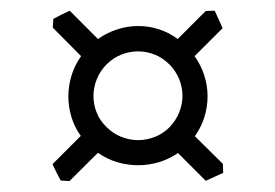

<svg xmlns="http://www.w3.org/2000/svg" viewBox="-20 -471 509 355"><path d="M177.2 -352.1Q165 -339.8 158.9 -324.5Q152.8 -309.1 152.8 -293.5Q152.8 -277.8 158.7 -262.9Q164.6 -248 176.8 -236.3Q189.5 -223.6 204.6 -217.8Q219.7 -211.9 235.4 -211.9Q251 -211.9 266.1 -217.8Q281.2 -223.6 293.5 -235.8Q305.2 -248 311.3 -263.2Q317.4 -278.3 317.4 -293.9Q317.4 -309.6 311.3 -324.7Q305.2 -339.8 293 -352.1Q280.8 -364.3 265.9 -370.1Q251 -376 235.4 -376Q219.7 -376 204.6 -370.1Q189.5 -364.3 177.2 -352.1ZM360.4 -136.7 309.1 -188Q292.5 -176.8 273.7 -171.1Q254.9 -165.5 235.4 -165.5Q215.8 -165.5 196.8 -171.1Q177.7 -176.8 161.1 -188.5L108.4 -136.2L92.3 -137.2Q88.4 -144 84.5 -151.9Q80.6 -159.7 77.1 -167.5L129.4 -219.7Q117.7 -235.8 112.1 -254.6Q106.4 -273.4 106.4 -293Q106.4 -312.5 112.3 -331.5Q118.2 -350.6 129.9 -367.2L77.6 -419.9L78.6 -436Q85.4 -439.9 93.3 -443.8Q101.1 -447.8 108.9 -451.2L161.1 -398.9Q177.7 -410.6 196.8 -416.7Q215.8 -422.9 235.4 -422.9Q254.9 -422.9 273.4 -417Q292 -411.1 308.6 -398.9L360.4 -450.7L377 -451.2L391.6 -418.9L339.8 -367.2Q351.6 -350.6 357.7 -331.5Q363.8 -312.5 363.8 -293Q363.8 -273.4 357.9 -254.6Q352.1 -235.8 340.3 -219.2L392.1 -168L392.6 -151.4Z"/></svg>

Font: Gentium Plus CyrE
Style: Regular
Weight: 400
Designer: J. Victor Gaultney, Annie Olsen, Iska Routamaa, Becca Hirsbrunner
Foundry: SIL International
Version: Version 5.000